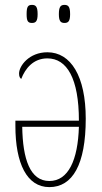

<svg xmlns="http://www.w3.org/2000/svg" viewBox="-20 -756 419 786"><path d="M244 -662C260 -662 267 -670 267 -698C267 -728 260 -736 244 -736C228 -736 221 -728 221 -698C221 -670 228 -662 244 -662ZM111 -662C127 -662 134 -670 134 -698C134 -728 127 -736 111 -736C94 -736 89 -728 89 -698C89 -670 94 -662 111 -662ZM182 10C277 10 331 -82 331 -270C331 -444 270 -542 174 -542C99 -542 58 -486 58 -455C58 -442 62 -436 67 -433C83 -475 116 -517 174 -517C254 -517 303 -435 303 -262H43V-241C43 -87 90 10 182 10ZM182 -15C103 -15 73 -105 71 -237H303C299 -101 260 -15 182 -15Z"/></svg>

Font: Noto Serif ExtraCondensed Thin
Style: Regular
Weight: 100
Width: 2
Designer: Monotype Design Team
Foundry: Monotype Imaging Inc.
Version: Version 2.013